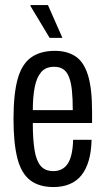

<svg xmlns="http://www.w3.org/2000/svg" viewBox="-20 -744 427 776"><path d="M196.4 12Q137.7 12 101.8 -15.7Q65.8 -43.5 50.2 -104.5Q34.6 -165.5 34.6 -263Q34.6 -364.5 51.4 -424.8Q68.3 -485.1 105.7 -511.8Q143.2 -538.5 201.9 -538.5Q251 -538.5 284.7 -516.5Q318.5 -494.4 335.3 -440.9Q352.1 -387.5 352.1 -293.6V-247H112.6Q112.6 -180.2 119.7 -137Q126.8 -93.8 144.7 -73.1Q162.6 -52.4 196 -52.4Q213.3 -52.4 227.9 -59.3Q242.4 -66.2 252.7 -80.8Q263 -95.4 268.8 -119.8Q274.6 -144.3 275.6 -178.9H350.1Q349.1 -131.7 338.8 -95.9Q328.5 -60 309.4 -36Q290.3 -12 261.6 0Q232.8 12 196.4 12ZM112.6 -298.9H274.1Q274.1 -345.5 270.7 -378.3Q267.3 -411.1 258.9 -432.6Q250.6 -454 235.8 -464.1Q221.1 -474.1 198.9 -474.1Q164.6 -474.1 146.2 -452.3Q127.8 -430.4 120.2 -391.2Q112.6 -352 112.6 -298.9ZM232.2 -591H180.5L103.3 -719.5V-723.5H173.8Z"/></svg>

Font: Archivo SemiBold ExtraCondensed
Style: Regular
Weight: 600
Width: 2
Version: Version 2.001